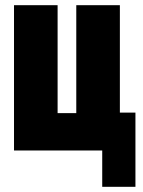

<svg xmlns="http://www.w3.org/2000/svg" viewBox="-20 -580 552 740"><path d="M442 -560V-146H502V140H374V0H34V-560H202V-144H274V-560Z"/></svg>

Font: Tektur Condensed
Style: Bold
Weight: 700
Width: 3
Designer: Adam Jagosz
Foundry: Adam Jagosz
Version: Version 1.005;gftools[0.9.30]